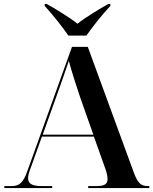

<svg xmlns="http://www.w3.org/2000/svg" viewBox="-20 -951 775 971"><path d="M326 -771H417C448 -816 500 -881 538 -921V-931H528C487 -908 414 -865 372 -831C329 -865 257 -908 216 -931H206V-921C243 -881 295 -816 326 -771ZM2 0H244V-10H191C144 -10 122 -21 122 -50C122 -64 127 -81 136 -104L192 -260H455L514 -94C521 -73 524 -57 524 -45C524 -19 506 -10 468 -10H426V0H735V-10H728C693 -10 677 -25 658 -75L424 -714H344L118 -85C98 -28 78 -10 39 -10H2ZM196 -270 268 -471C288 -528 311 -591 328 -643C342 -591 366 -516 385 -460L452 -270Z"/></svg>

Font: Noto Serif Display SemiBold
Style: Regular
Weight: 600
Designer: Monotype Design Team
Foundry: Monotype Imaging Inc.
Version: Version 2.009